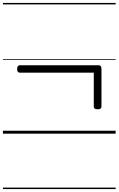

<svg xmlns="http://www.w3.org/2000/svg" viewBox="-20 -905 803 1300"><path d="M640 -165Q628 -165 621.5 -169.5Q615 -174 615 -184V-413H114Q105 -413 100.5 -419Q96 -425 96 -437Q96 -463 114 -463H649Q667 -463 667 -437V-184Q667 -174 660.5 -169.5Q654 -165 640 -165ZM0 365H763V375H0ZM0 -20H763V0H0ZM0 -505H763V-500H0ZM0 -885H763V-875H0Z"/></svg>

Font: Playwrite IT Moderna Guides
Style: Regular
Weight: 400
Designer: Veronika Burian, José Scaglione
Foundry: TypeTogether
Version: Version 1.003